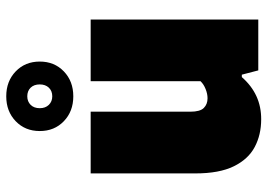

<svg xmlns="http://www.w3.org/2000/svg" viewBox="-144 -724 877 630"><g transform="rotate(-90 295.0 -408.5)"><path d="M219 9.5Q168 9.5 128 -11.8Q88 -33 64.8 -80.5Q41.5 -128 41.5 -206.5V-550H244V-223Q244 -191 256.2 -178.8Q268.5 -166.5 288 -166.5Q302.5 -166.5 318.2 -172.8Q334 -179 344 -189.5V-550H546.5V0H379.5L365.5 -54H357.5Q301.5 10 219 9.5ZM294.5 -607Q245 -607 212.8 -638Q180.5 -669 180.5 -717Q180.5 -765 212.8 -796Q245 -827 294.5 -827Q344 -827 376.2 -796Q408.5 -765 408.5 -717Q408.5 -669 376.2 -638Q344 -607 294.5 -607ZM294.5 -676Q312 -676 322.8 -687.2Q333.5 -698.5 333.5 -717Q333.5 -736 322.8 -747Q312 -758 294.5 -758Q277.5 -758 266.5 -747Q255.5 -736 255.5 -717Q255.5 -698.5 266.5 -687.2Q277.5 -676 294.5 -676Z"/></g></svg>

Font: Encode Sans SemiCondensed SemiCondensed Black
Style: Regular
Weight: 900
Width: 4
Designer: Multiple Designers
Foundry: Impallari Type
Version: Version 3.000; ttfautohint (v1.8.3) -l 8 -r 50 -G 200 -x 14 